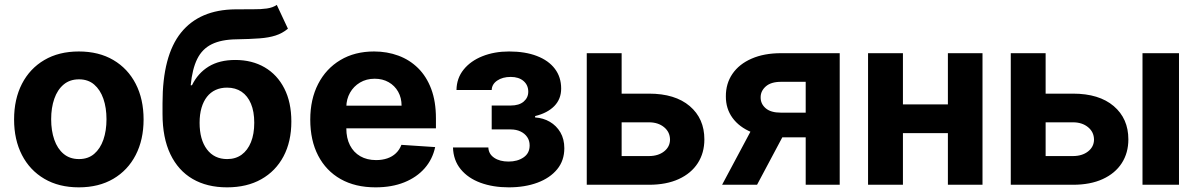

<svg xmlns="http://www.w3.org/2000/svg" viewBox="-20 -766 4968 796"><path d="M306.8 10.7Q224.1 10.7 163.9 -24.7Q103.7 -60 71 -123.4Q38.4 -186.8 38.4 -270.6Q38.4 -355.1 71 -418.5Q103.7 -481.9 163.9 -517.2Q224.1 -552.6 306.8 -552.6Q389.6 -552.6 449.8 -517.2Q509.9 -481.9 542.6 -418.5Q575.3 -355.1 575.3 -270.6Q575.3 -186.8 542.6 -123.4Q509.9 -60 449.8 -24.7Q389.6 10.7 306.8 10.7ZM307.5 -106.5Q345.2 -106.5 370.4 -128Q395.6 -149.5 408.6 -186.8Q421.5 -224.1 421.5 -271.7Q421.5 -319.2 408.6 -356.5Q395.6 -393.8 370.4 -415.5Q345.2 -437.1 307.5 -437.1Q269.5 -437.1 243.8 -415.5Q218 -393.8 205.1 -356.5Q192.1 -319.2 192.1 -271.7Q192.1 -224.1 205.1 -186.8Q218 -149.5 243.8 -128Q269.5 -106.5 307.5 -106.5Z M1127.5 -745.7 1173.7 -647Q1150.6 -627.8 1122.5 -618.8Q1094.5 -609.7 1055.6 -606.9Q1016.7 -604 960.9 -603Q897.7 -602.3 858 -582.7Q818.2 -563.2 797.6 -521.5Q777 -479.8 770.6 -412.6H775.9Q800.4 -462.7 845 -490.1Q889.6 -517.4 955.3 -517.4Q1024.9 -517.4 1077.2 -486.9Q1129.6 -456.3 1158.7 -399.1Q1187.9 -342 1187.9 -262.1Q1187.9 -179 1155.4 -117.7Q1122.9 -56.5 1063.2 -22.9Q1003.6 10.7 921.2 10.7Q838.4 10.7 778.6 -24.1Q718.8 -58.9 686.3 -126.8Q653.8 -194.6 653.8 -293.7V-338.4Q653.8 -535.5 730.5 -630.7Q807.2 -725.9 956 -727.3Q996.4 -728 1029.1 -727.6Q1061.8 -727.3 1086.5 -730.8Q1111.2 -734.4 1127.5 -745.7ZM921.9 -106.5Q956.7 -106.5 981.7 -124.6Q1006.7 -142.8 1020.4 -176.5Q1034.1 -210.2 1034.1 -257.1Q1034.1 -303.6 1020.4 -336.1Q1006.7 -368.6 981.5 -385.7Q956.3 -402.7 921.2 -402.7Q894.9 -402.7 873.9 -393.1Q853 -383.5 838.2 -364.9Q823.5 -346.2 815.5 -319.1Q807.5 -291.9 807.5 -257.1Q807.5 -187.1 837.9 -146.8Q868.3 -106.5 921.9 -106.5Z M1536.9 10.7Q1452.8 10.7 1392.2 -23.6Q1331.7 -57.9 1299 -120.9Q1266.3 -183.9 1266.3 -270.2Q1266.3 -354.4 1299 -418Q1331.7 -481.5 1391.2 -517Q1450.6 -552.6 1530.9 -552.6Q1584.9 -552.6 1631.6 -535.3Q1678.3 -518.1 1713.2 -483.7Q1748.2 -449.2 1767.8 -397.2Q1787.3 -345.2 1787.3 -275.6V-234H1326.7V-327.8H1644.9Q1644.9 -360.4 1630.7 -385.7Q1616.5 -410.9 1591.4 -425.2Q1566.4 -439.6 1533.4 -439.6Q1498.9 -439.6 1472.5 -423.8Q1446 -408 1431.1 -381.6Q1416.2 -355.1 1415.8 -322.8V-233.7Q1415.8 -193.2 1430.9 -163.7Q1446 -134.2 1473.7 -118.3Q1501.4 -102.3 1539.4 -102.3Q1564.6 -102.3 1585.6 -109.4Q1606.5 -116.5 1621.4 -130.7Q1636.4 -144.9 1644.2 -165.5L1784.1 -156.2Q1773.4 -105.8 1740.6 -68.4Q1707.7 -30.9 1656.1 -10.1Q1604.4 10.7 1536.9 10.7Z M1858 -154.5H2004.6Q2005.7 -127.5 2028.8 -111.9Q2051.8 -96.2 2088.4 -96.2Q2125.4 -96.2 2150.6 -113.5Q2175.8 -130.7 2175.8 -163Q2175.8 -182.9 2165.8 -197.6Q2155.9 -212.4 2138.1 -220.9Q2120.4 -229.4 2096.9 -229.4H2018.5V-328.5H2096.9Q2132.1 -328.5 2151.1 -344.8Q2170.1 -361.2 2170.1 -385.7Q2170.1 -413.4 2150.4 -430.2Q2130.7 -447.1 2097.3 -447.1Q2063.6 -447.1 2041.4 -432Q2019.2 -416.9 2018.5 -392.8H1872.5Q1873.2 -441.8 1902.2 -477.6Q1931.1 -513.5 1980.3 -533Q2029.5 -552.6 2090.6 -552.6Q2157.3 -552.6 2205.8 -533.9Q2254.3 -515.3 2280.4 -480.8Q2306.5 -446.4 2306.5 -398.8Q2306.5 -355.5 2278.1 -326.3Q2249.6 -297.2 2198.5 -284.8V-279.1Q2232.2 -277 2259.6 -261Q2286.9 -245 2303.3 -217.2Q2319.6 -189.3 2319.6 -151.3Q2319.6 -100.5 2290 -64.3Q2260.3 -28.1 2208.3 -8.7Q2156.2 10.7 2089.1 10.7Q2023.8 10.7 1972.1 -8.3Q1920.5 -27.3 1890.1 -64.3Q1859.7 -101.2 1858 -154.5Z M2507.5 -377.8H2670.5Q2778.8 -377.8 2839.5 -326.2Q2900.2 -274.5 2900.2 -188.2Q2900.2 -132.1 2872.9 -89.7Q2845.5 -47.2 2794 -23.6Q2742.5 0 2670.5 0H2412.6V-545.5H2557.2V-119H2670.5Q2708.5 -119 2733 -138.1Q2757.5 -157.3 2757.8 -187.1Q2757.5 -218.8 2733 -238.8Q2708.5 -258.9 2670.5 -258.9H2507.5Z M3320.3 0V-426.8H3218Q3176.5 -426.8 3154.8 -407.7Q3133.2 -388.5 3133.5 -362.2Q3133.2 -335.6 3154.3 -317.3Q3175.4 -299 3216.6 -299H3370.7V-196.7H3216.6Q3146.7 -196.7 3095.5 -218Q3044.4 -239.3 3016.7 -277.5Q2989 -315.7 2989.3 -366.5Q2989 -419.7 3016.7 -460Q3044.4 -500.4 3096.1 -522.9Q3147.7 -545.5 3218 -545.5H3461.3V0ZM2973.7 0 3125.4 -284.1H3269.9L3118.6 0Z M3958.5 -333.1V-214.1H3673.7V-333.1ZM3723.4 -545.5V0H3578.8V-545.5ZM4053.3 -545.5V0H3909.8V-545.5Z M4265.3 -377.8H4428.3Q4536.6 -377.8 4597.3 -326.2Q4658 -274.5 4658 -188.2Q4658 -132.1 4630.7 -89.7Q4603.3 -47.2 4551.8 -23.6Q4500.4 0 4428.3 0H4170.5V-545.5H4315V-119H4428.3Q4466.3 -119 4490.8 -138.1Q4515.3 -157.3 4515.6 -187.1Q4515.3 -218.8 4490.8 -238.8Q4466.3 -258.9 4428.3 -258.9H4265.3ZM4716.6 0V-545.5H4867.9V0Z"/></svg>

Font: InterMG
Style: Bold
Weight: 700
Designer: Rasmus Andersson
Foundry: rsms
Version: Version 3.019;December 26, 2023;FontCreator 15.0.0.2955 64-b